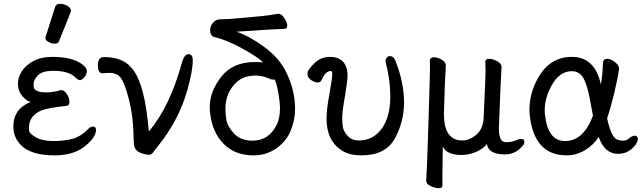

<svg xmlns="http://www.w3.org/2000/svg" viewBox="-20 -790 3362 1006"><path d="M268 24Q160 24 107 -15Q50 -58 50 -127Q50 -220 141 -256Q121 -259 97.5 -286Q74 -313 74 -352Q74 -384 94 -416Q114 -448 154.5 -470Q195 -492 254 -492Q360 -492 412 -452Q435 -434 435 -419Q435 -398 421 -384Q407 -370 399 -370Q389 -370 374 -385Q340 -419 258 -419Q202 -419 179 -395.5Q156 -372 156 -350Q156 -348 156.5 -335.5Q157 -323 172.5 -314.5Q188 -306 224 -306Q260 -306 299 -318Q317 -318 330.5 -297Q344 -276 344 -257Q344 -236 327 -235Q237 -226 201.5 -213Q166 -200 149 -176Q132 -152 132 -125Q132 -122 132.5 -106.5Q133 -91 167 -71Q201 -51 259 -51Q318 -51 361 -63Q404 -75 439 -111Q453 -127 467 -127Q483 -127 483 -109Q483 -75 437 -34Q375 24 268 24ZM267 -561Q251 -561 234.5 -570Q218 -579 218 -590Q218 -598 220 -600L269 -754Q273 -770 296 -770Q315 -770 333.5 -759Q352 -748 352 -732Q352 -728 289 -574Q284 -561 267 -561Z M760 21Q747 21 725 14Q687 3 682 -31Q680 -51 679.5 -87Q679 -123 673.5 -171.5Q668 -220 654 -274Q640 -328 626 -359Q612 -390 593.5 -399Q575 -408 558 -408Q539 -408 517 -406Q493 -406 493 -447Q493 -491 524 -491Q618 -491 664 -440Q730 -374 754 -160L760 -101Q870 -231 933 -461Q945 -506 968 -506Q990 -506 990 -473Q990 -420 962 -319Q917 -160 808 -25Q790 -3 782 9Q774 21 760 21Z M1303 -53Q1392 -53 1433 -143Q1447 -177 1447 -223Q1447 -239 1445 -256Q1436 -338 1419 -374Q1418 -373 1409 -373Q1401 -373 1388 -379Q1354 -394 1319 -394Q1261 -394 1225 -364Q1161 -310 1161 -217Q1161 -202 1165.5 -166Q1170 -130 1205 -91.5Q1240 -53 1303 -53ZM1308 24Q1211 24 1151.5 -36.5Q1092 -97 1081 -197Q1079 -213 1079 -229Q1079 -311 1139.5 -388Q1200 -465 1315 -465Q1352 -465 1359 -462Q1335 -489 1251 -535Q1167 -581 1107 -595Q1081 -599 1081 -633Q1081 -653 1095.5 -670Q1110 -687 1128.5 -688.5Q1147 -690 1162 -690H1173Q1185 -690 1355 -706Q1385 -709 1438 -718Q1455 -718 1470 -695Q1485 -672 1485 -656Q1485 -639 1470 -639Q1442 -639 1219 -624Q1287 -601 1364.5 -544Q1442 -487 1478 -415Q1526 -319 1526 -219Q1526 -160 1502.5 -104Q1479 -48 1427 -12Q1375 24 1308 24Z M1874 24Q1813 24 1775 1Q1691 -50 1691 -167Q1691 -217 1705 -291Q1721 -381 1721 -403Q1721 -418 1713 -418Q1685 -418 1664 -369Q1659 -358 1643 -358Q1629 -358 1610 -370.5Q1591 -383 1591 -404Q1591 -414 1596 -422Q1622 -458 1647.5 -475Q1673 -492 1711 -492Q1748 -492 1772 -472Q1801 -446 1801 -393Q1801 -363 1782 -254Q1773 -201 1773 -166Q1773 -152 1776 -127.5Q1779 -103 1801 -78.5Q1823 -54 1861 -54Q1939 -54 1985 -123Q2025 -183 2025 -287Q2025 -372 2000 -468Q2000 -481 2006.5 -488.5Q2013 -496 2023 -496Q2041 -496 2051 -474Q2097 -359 2097 -253Q2097 -152 2048.5 -64Q2000 24 1874 24Z M2278 196Q2262 196 2238 185.5Q2214 175 2213 158Q2217 108 2225 -150Q2233 -408 2233 -438L2232 -473Q2234 -490 2254 -490Q2271 -490 2292.5 -478.5Q2314 -467 2316 -449Q2316 -433 2314 -407Q2311 -373 2306 -193Q2306 -54 2402 -54Q2440 -54 2475.5 -84Q2511 -114 2514 -172Q2524 -384 2524 -414L2523 -468Q2523 -482 2544 -482Q2559 -482 2582 -471Q2605 -460 2608 -442Q2603 -367 2594 -118Q2594 -45 2629 -45Q2661 -45 2680 -53.5Q2699 -62 2711 -62Q2728 -62 2728 -46Q2728 -35 2713 -20Q2678 19 2625 19Q2539 19 2531 -36Q2515 -12 2476.5 5Q2438 22 2398 22Q2321 22 2300 -22L2298 130V183Q2298 196 2278 196Z M2941 -51Q3037 -51 3087 -184L3077 -236Q3061 -333 3040 -375Q3019 -417 2976 -417Q2911 -417 2869 -340Q2834 -275 2834 -212Q2834 -199 2836 -186Q2851 -51 2941 -51ZM2949 24Q2780 24 2756 -183Q2754 -198 2754 -213Q2754 -303 2800 -383Q2862 -492 2976 -492Q3097 -492 3128 -348Q3137 -391 3139 -458Q3140 -482 3162 -482Q3179 -482 3200.5 -466Q3222 -450 3224 -432Q3217 -380 3198.5 -303Q3180 -226 3161 -170Q3181 -78 3209 -61Q3224 -53 3247 -53Q3263 -53 3277.5 -66Q3292 -79 3305 -79Q3322 -79 3322 -61Q3322 -49 3309.5 -31Q3297 -13 3274 1.5Q3251 16 3218 16Q3147 16 3117 -73Q3091 -31 3045.5 -3.5Q3000 24 2949 24Z"/></svg>

Font: LXGW WenKai Lite
Style: Bold
Weight: 700
Designer: LXGW / Fontworks Inc.
Foundry: LXGW / Fontworks Inc.
Version: Version 1.330;April 28, 2024